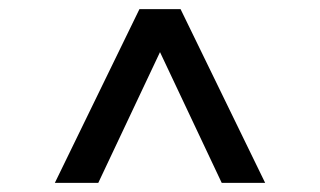

<svg xmlns="http://www.w3.org/2000/svg" viewBox="-20 -721 700 420"><path d="M100 -321H195L330 -607L465 -321H560L375 -701H285Z"/></svg>

Font: Uncut Plan8
Style: Regular
Weight: 400
Designer: Kasper Nordkvist
Foundry: UNCUT.wtf
Version: Version 1.002;Glyphs 3.1.2 (3151)